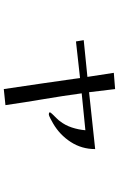

<svg xmlns="http://www.w3.org/2000/svg" viewBox="178 -780 643 1040"><g transform="rotate(90 500.0 -260.5)"><path d="M788 -454Q788 -381 749.5 -321.5Q711 -262 649 -226Q642 -222 624.5 -212.5Q607 -203 599 -203Q597 -203 593 -204Q589 -205 589 -209Q589 -212 599.5 -223Q610 -234 621.5 -245.5Q633 -257 636 -262Q659 -291 671 -327.5Q683 -364 686 -401L486 -381Q500 -278 517.5 -175Q535 -72 550 32L463 41Q448 -63 432.5 -166Q417 -269 403 -372L205 -350L198 -392L397 -412L375 -555L463 -562L480 -421Z"/></g></svg>

Font: Kaisei Opti Medium
Style: Regular
Weight: 500
Designer: Font-Kai, 金井和夫
Foundry: KAZUO KANAI
Version: Version 5.003